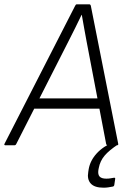

<svg xmlns="http://www.w3.org/2000/svg" viewBox="-43 -675 603 892"><path d="M-18 0Q-21 0 -22.5 -2Q-24 -4 -22 -7L306 -648Q309 -655 314 -655H372Q377 -655 379 -648L506 -8Q508 0 500 0H457Q452 0 450 -7L359 -484Q354 -513 348 -544Q342 -575 337 -606H336Q321 -575 306 -544.5Q291 -514 275 -483L33 -7Q30 0 24 0ZM105 -170 127 -218H422L429 -170ZM438 197Q396 197 378.5 177.5Q361 158 367 124L369 111Q376 71 406 38Q436 5 488 -17L507 -5Q464 23 443 48Q422 73 416 105L414 115Q411 136 420 145.5Q429 155 451 155Q462 155 470 153.5Q478 152 485 151Q489 150 491 151.5Q493 153 492 157L488 184Q487 191 480 192Q470 194 459.5 195.5Q449 197 438 197Z"/></svg>

Font: Sofia Sans Light
Style: Italic
Weight: 300
Italic angle: -9°
Version: Version 4.100-B